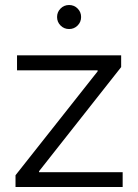

<svg xmlns="http://www.w3.org/2000/svg" viewBox="-20 -747 551 767"><path d="M470 -59V0H42V-47L370 -462V-466H48V-526H464V-479L136 -63V-59ZM208 -679Q208 -699 222 -713Q236 -727 256 -727Q276 -727 290 -713Q304 -699 304 -679Q304 -659 290 -645Q276 -631 256 -631Q236 -631 222 -645Q208 -659 208 -679Z"/></svg>

Font: CMG Sans
Style: Regular
Weight: 400
Designer: Julieta Ulanovsky
Foundry: Julieta Ulanovsky
Version: Version 7.200